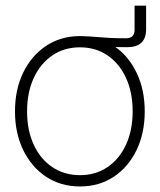

<svg xmlns="http://www.w3.org/2000/svg" viewBox="-20 -653 567 682"><path d="M264.2 9.3Q195.8 9.3 143.8 -25.1Q91.8 -59.6 62.5 -119.9Q33.2 -180.2 33.2 -257.3Q33.2 -335 62.5 -395.3Q91.8 -455.6 143.6 -490Q195.3 -524.4 263.7 -524.9Q263.7 -524.9 264.2 -524.9Q272 -524.9 279.3 -524.4Q304.2 -523.4 325 -521.5Q345.7 -519.5 369.6 -518.3Q393.6 -517.1 427.7 -517.1Q458 -517.1 458 -546.9V-632.8H499V-548.8Q499 -485.4 431.6 -485.4Q412.6 -485.4 390.1 -485.8Q438.5 -451.7 466.3 -392.3Q494.1 -333 494.1 -257.3Q494.1 -180.2 465.1 -119.9Q436 -59.6 384 -25.1Q332 9.3 264.2 9.3ZM264.2 -30.8Q319.8 -30.8 362.1 -59.6Q404.3 -88.4 427.7 -139.4Q451.2 -190.4 451.2 -257.3Q451.2 -324.7 427.7 -376Q404.3 -427.2 362.1 -456.1Q319.8 -484.9 264.2 -484.9Q208 -484.9 165.8 -456.1Q123.5 -427.2 99.9 -376Q76.2 -324.7 76.2 -257.3Q76.2 -190.4 99.6 -139.4Q123 -88.4 165.5 -59.6Q208 -30.8 264.2 -30.8Z"/></svg>

Font: Inter Display ExtraLight
Style: Regular
Weight: 200
Designer: Rasmus Andersson
Foundry: rsms
Version: Version 4.000;git-a52131595